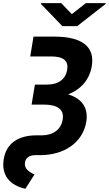

<svg xmlns="http://www.w3.org/2000/svg" viewBox="-24 -955 677 1194"><path d="M314.3 -727.3H184.3L164.1 -604H293.7C372.2 -604 402.7 -576.3 393.8 -520.6C384.9 -467 344.5 -429 268.5 -429H193.2L179 -344.5L172.6 -304.7H244.7C332.4 -304.7 376.4 -276.3 365.8 -211.3C355.5 -149.1 306.1 -113.3 235.1 -113.3H202.4C90.6 -113.3 15.3 -64.3 -0.7 34.1C-17.4 134.2 37.3 198.2 133.9 218.8L190.3 130C154.8 114 125 92 131.4 55C136 28.4 156.2 9.9 193.9 9.9H224.1C377.8 9.9 491.1 -70.3 512.4 -196.7C527 -283.7 486.5 -341.3 399.9 -368.3C481.5 -399.9 533 -460.9 546.9 -544C567.1 -666.2 484 -727.3 314.3 -727.3ZM230.8 -930.4 363.6 -792.6H456.3L632.8 -930.4L633.5 -935.4H509.9L422.6 -867.2L356.9 -935.4H231.5Z"/></svg>

Font: Magic Ui Pro
Style: Bold Italic
Weight: 700
Italic angle: -9.39999°
Designer: Stefan Endress, Andreas Faust
Version: Version 1.000;FEAKit 1.0